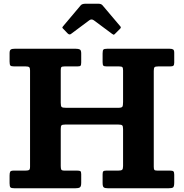

<svg xmlns="http://www.w3.org/2000/svg" viewBox="-20 -1012 988 1032"><path d="M306.5 -634V-459.5Q306.5 -441 311.5 -436.8Q316.5 -432.5 336 -432.5H615Q634 -432.5 637.8 -438.5Q641.5 -444.5 641.5 -464V-633.5Q641.5 -647.5 637.5 -651.2Q633.5 -655 619.5 -655H554Q539.5 -655 535.5 -659.2Q531.5 -663.5 531.5 -678V-724.5Q531.5 -741 535.8 -745.5Q540 -750 556.5 -750H891.5Q904.5 -750 910.5 -746.2Q916.5 -742.5 916.5 -728.5V-675.5Q916.5 -663 912 -659Q907.5 -655 894 -655H830.5Q815 -655 810.8 -650.8Q806.5 -646.5 806.5 -631V-116Q806.5 -103.5 809.5 -99.2Q812.5 -95 825.5 -95H894Q907.5 -95 912 -91Q916.5 -87 916.5 -73V-31.5Q916.5 -9.5 910.5 -4.8Q904.5 0 884 0H561.5Q543.5 0 537.5 -5Q531.5 -10 531.5 -28.5V-75Q531.5 -87 535.2 -91Q539 -95 551 -95H615.5Q631.5 -95 636.5 -99.5Q641.5 -104 641.5 -119.5V-318Q641.5 -334 636.8 -338.2Q632 -342.5 617 -342.5H330Q314.5 -342.5 310.5 -338.2Q306.5 -334 306.5 -319V-120Q306.5 -105.5 309.5 -100.2Q312.5 -95 327 -95H395Q407.5 -95 412 -92Q416.5 -89 416.5 -76V-29Q416.5 -9.5 409.2 -4.8Q402 0 384 0H59Q41.5 0 36.5 -4.5Q31.5 -9 31.5 -27V-68.5Q31.5 -83.5 35 -89.2Q38.5 -95 53.5 -95H115Q130 -95 135.8 -98Q141.5 -101 141.5 -116V-634Q141.5 -647.5 136.5 -651.2Q131.5 -655 118 -655H56.5Q40 -655 35.8 -659.8Q31.5 -664.5 31.5 -681.5V-726.5Q31.5 -741.5 38 -745.8Q44.5 -750 59 -750H386.5Q402 -750 409.2 -746Q416.5 -742 416.5 -725V-676.5Q416.5 -662.5 412.8 -658.8Q409 -655 395.5 -655H327Q313.5 -655 310 -651.2Q306.5 -647.5 306.5 -634ZM343.5 -832.5 321 -856Q315 -861.5 315 -863.8Q315 -866 320 -872L414 -983.5Q421 -992 440.5 -992H508Q524 -992 531 -983.5L627 -870Q632.5 -864.5 625.5 -857.5L598.5 -830.5Q593 -825 591 -825.2Q589 -825.5 582.5 -830L485 -902.5Q472 -912 460 -903L361.5 -829.5Q353 -823 343.5 -832.5Z"/></svg>

Font: Besley
Style: Bold
Weight: 700
Designer: Owen Earl
Foundry: indestructible type*
Version: Version 2.001; ttfautohint (v1.8.3)